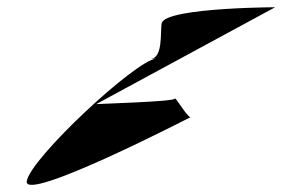

<svg xmlns="http://www.w3.org/2000/svg" viewBox="-20 -551 852 531"><path d="M54 -50C44 12 507 -227 507 -227C497 -227 464 -287 463 -278C462 -270 256 -264 246 -263L741 -531C786 -531 434 -533 427 -486C423 -460 431 -390 396 -388L412 -389C356 -385 64 -113 54 -50ZM394 -388H396Z"/></svg>

Font: Ampere
Style: SCUltExtIta
Weight: 400
Version: Version 1